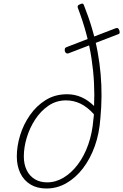

<svg xmlns="http://www.w3.org/2000/svg" viewBox="-20 -1057 703 1096"><path d="M245 19Q192 19 154 -4Q116 -27 96 -68.5Q76 -110 76 -164Q76 -223 95 -285Q114 -347 151 -400Q188 -453 241 -486Q294 -519 363 -519Q406 -519 444 -502.5Q482 -486 517 -452Q520 -518 516.5 -585.5Q513 -653 502.5 -722.5Q492 -792 472.5 -864.5Q453 -937 424 -1013Q422 -1020 425 -1025Q428 -1030 436 -1032Q453 -1042 458 -1030Q486 -960 505.5 -893.5Q525 -827 537 -762Q549 -697 554.5 -633.5Q560 -570 559.5 -507.5Q559 -445 553 -382Q547 -295 521 -222.5Q495 -150 453.5 -96Q412 -42 359 -11.5Q306 19 245 19ZM249 -16Q298 -16 343 -43Q388 -70 424.5 -118.5Q461 -167 484 -232.5Q507 -298 513 -375Q514 -383 515 -390.5Q516 -398 516 -405Q478 -447 439 -465.5Q400 -484 357 -484Q301 -484 256.5 -453.5Q212 -423 180.5 -374.5Q149 -326 132.5 -270.5Q116 -215 116 -164Q116 -120 132 -86.5Q148 -53 178 -34.5Q208 -16 249 -16ZM372 -753Q365 -750 359 -753Q353 -756 350 -765Q349 -774 350.5 -779.5Q352 -785 360 -788L641 -896Q656 -902 662 -881Q664 -873 662.5 -868Q661 -863 653 -861Z"/></svg>

Font: Playwrite CO Thin
Style: Regular
Weight: 250
Version: Version 1.002